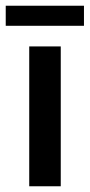

<svg xmlns="http://www.w3.org/2000/svg" viewBox="-29 -650 313 670"><path d="M-9 -560H264V-630H-9ZM73 0H183V-488H73Z"/></svg>

Font: FREAK Grotesk Next
Style: Bold
Weight: 700
Width: 3
Designer: La Scuola Open Source
Foundry: La Scuola Open Source
Version: Version 1.000;PS 1.0;hotconv 1.0.72;makeotf.lib2.5.5900